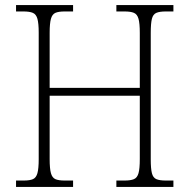

<svg xmlns="http://www.w3.org/2000/svg" viewBox="-20 -734 744 754"><path d="M43 0V-25H73Q97 -25 109.5 -30.5Q122 -36 127 -54Q132 -72 132 -109V-606Q132 -642 127 -660Q122 -678 109 -683.5Q96 -689 72 -689H43V-714H267V-689H234Q210 -689 197.5 -683.5Q185 -678 180 -660Q175 -642 175 -605V-389H529V-605Q529 -642 524 -660Q519 -678 506 -683.5Q493 -689 469 -689H437V-714H661V-689H631Q607 -689 594 -683.5Q581 -678 576.5 -660Q572 -642 572 -605V-108Q572 -72 576.5 -54Q581 -36 594 -30.5Q607 -25 631 -25H661V0H437V-25H469Q493 -25 506 -30.5Q519 -36 524 -54Q529 -72 529 -109V-358H175V-109Q175 -72 180 -54Q185 -36 197.5 -30.5Q210 -25 234 -25H267V0Z"/></svg>

Font: Noto Serif Georgian SemiCondensed ExtraLight
Style: Regular
Weight: 200
Width: 4
Designer: Monotype Design Team, Akaki Razmadze
Foundry: Google LLC
Version: Version 2.003; ttfautohint (v1.8.4.7-5d5b)